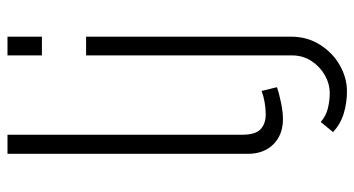

<svg xmlns="http://www.w3.org/2000/svg" viewBox="-237 -533 947 513"><g transform="rotate(-90 236.5 -276.5)"><path d="M82 -730H133V-103Q133 -67 148 -53.5Q163 -40 187 -40Q203 -40 220 -43Q237 -46 250 -51L260 -10Q243 -4 218 1Q193 6 175 6Q133 6 107.5 -19.5Q82 -45 82 -88ZM249 177Q218 177 190 168.5Q162 160 140 140L167 107Q183 121 203.5 126Q224 131 244 131Q269 131 292 118Q315 105 330 82Q345 59 345 30V-520H395V28Q395 71 373.5 105Q352 139 318.5 158Q285 177 249 177ZM345 -638V-730H395V-638Z"/></g></svg>

Font: Raleway Thin Light
Style: Regular
Weight: 300
Version: Version 4.026